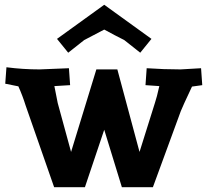

<svg xmlns="http://www.w3.org/2000/svg" viewBox="-20 -785 873 805"><path d="M828 -428 785 -422Q744 -335 738 -319L621 0H491L417 -241L336 0H207Q95 -322 87 -344Q75 -383 57 -423L2 -434L7 -503Q76 -494 146 -494L269 -499L274 -428L208 -424Q221 -358 222 -353L278 -148L384 -494H472L565 -148L630 -355Q637 -375 648 -424L590 -428L595 -499Q667 -494 737 -494L823 -499ZM417 -765 615 -622 568 -564 501 -617Q461 -637 417 -661L333 -617L266 -564L219 -622Z"/></svg>

Font: Andada
Style: Bold
Weight: 700
Designer: Carolina Giovagnoli
Foundry: Carolina Giovagnoli
Version: Version 1.003